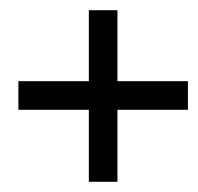

<svg xmlns="http://www.w3.org/2000/svg" viewBox="-20 -537 388 376"><path d="M210 -322H348V-378H210V-517H154V-378H16V-322H154V-181H210Z"/></svg>

Font: Bebas Neue Regular two
Style: Regular2
Weight: 400
Designer: Ryoichi Tsunekawa & LGV (GE)
Foundry: Free Software Foundation, Inc.
Version: Version 1.003 August 13, 2016